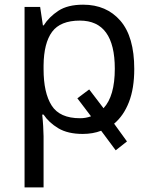

<svg xmlns="http://www.w3.org/2000/svg" viewBox="-20 -565 652 824"><path d="M335 9.8Q271 9.8 230.2 -14.6Q189.5 -39.1 167 -73.2H161.1Q163.6 -51.8 165.3 -23.9Q167 3.9 167 19.5V239.3H85.4V-535.2H152.3L164.1 -456.1H167.5Q190.9 -492.7 230.7 -518.8Q270.5 -544.9 336.9 -544.9Q437 -544.9 496.6 -476.1Q556.2 -407.2 556.2 -269Q556.2 -185.5 533.4 -127Q510.7 -68.4 469.7 -34.2L524.9 42L476.6 80.1L414.1 -3.9Q378.4 9.8 335 9.8ZM322.8 -476.6Q239.3 -476.6 203.6 -428.5Q168 -380.4 167 -284.2V-268.1Q167 -166.5 201.7 -112.1Q236.3 -57.6 323.7 -57.6Q348.6 -57.6 370.6 -65.9L312 -143.1L362.8 -181.2L424.3 -100.6Q472.7 -152.3 472.7 -270Q472.7 -476.6 322.8 -476.6Z"/></svg>

Font: Open Sans
Style: Regular
Weight: 400
Designer: Monotype Design Team
Foundry: Monotype Imaging Inc.
Version: Version 3.000; ttfautohint (v1.8.4)